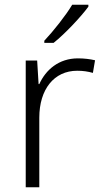

<svg xmlns="http://www.w3.org/2000/svg" viewBox="-20 -786 434 806"><path d="M351 -758V-766H283C257 -722 203 -654 166 -615V-606H205C255 -646 321 -717 351 -758ZM307 -541C227 -541 172 -493 145 -433H142L136 -532H88V0H145V-292C145 -411 207 -489 304 -489C328 -489 349 -486 370 -480L379 -533C358 -538 333 -541 307 -541Z"/></svg>

Font: Noto Sans Khmer UI Light
Style: Regular
Weight: 300
Designer: Danh Hong and the Monotype Design Team
Foundry: Monotype Imaging Inc.
Version: Version 2.002